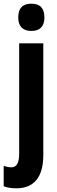

<svg xmlns="http://www.w3.org/2000/svg" viewBox="-48 -782 312 1042"><path d="M51 -687C51 -639 76 -614 122 -614C169 -614 193 -639 193 -687C193 -736 171 -762 122 -762C74 -762 51 -737 51 -687ZM42 240C134 239 187 183 187 59V-547H56V52C56 102 43 126 13 126C0 126 -14 123 -28 118V229C-6 237 18 240 42 240Z"/></svg>

Font: Noto Sans Georgian ExtraCondensed Bold
Style: Regular
Weight: 700
Width: 2
Designer: Monotype Design Team, Akaki Razmadze
Foundry: Google LLC
Version: Version 2.005